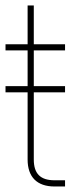

<svg xmlns="http://www.w3.org/2000/svg" viewBox="-20 -676 270 696"><path d="M80.1 -656.2V-515.6H0V-493.2H80.1V-363.8H0V-341.3H80.1V-97.7C80.1 -34.2 114.3 0 177.7 0H215.8V-22.5H177.7C126.5 -22.5 102.5 -46.4 102.5 -97.7V-341.3H215.8V-363.8H102.5V-493.2H215.8V-515.6H102.5V-656.2Z"/></svg>

Font: Raveo Display Display Thin
Style: Regular
Weight: 100
Designer: Jakub Foglar, Rasmus Andersson (Inter)
Foundry: Jakubfoglar.com
Version: Version 1.100;Glyphs 3.2.3 (3260)